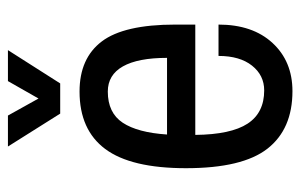

<svg xmlns="http://www.w3.org/2000/svg" viewBox="-160 -604 775 496"><g transform="rotate(-90 228.0 -355.5)"><path d="M241 12Q143 12 92.5 -52.5Q42 -117 42 -263Q42 -405 91.5 -471.5Q141 -538 240 -538Q326 -538 369.5 -480.5Q413 -423 413 -291V-239H128Q129 -147 157 -104Q185 -61 243 -61Q282 -61 307 -92.5Q332 -124 332 -179H413Q413 -91 365.5 -39.5Q318 12 241 12ZM129 -312H327Q327 -387 305 -426Q283 -465 240 -465Q185 -465 159.5 -426.5Q134 -388 129 -312ZM183 -588 98 -723H178L222 -644L267 -723H347L261 -588Z"/></g></svg>

Font: Archivo Narrow
Style: Regular
Weight: 400
Designer: Hector Gatti
Foundry: Omnibus-Type
Version: Version 3.002